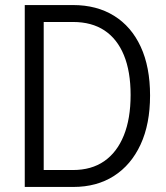

<svg xmlns="http://www.w3.org/2000/svg" viewBox="-20 -740 659 760"><path d="M127 0V-67H269Q342 -67 392.5 -102Q443 -137 470 -203.5Q497 -270 497 -364Q497 -457 470.5 -521.5Q444 -586 393.5 -619.5Q343 -653 269 -653H124V-720H269Q363 -720 431.5 -677.5Q500 -635 537 -555Q574 -475 574 -362Q574 -249 536.5 -168Q499 -87 431 -43.5Q363 0 270 0ZM78 0V-720H153V0Z"/></svg>

Font: Instrument Sans SemiCondensed
Style: Regular
Weight: 400
Width: 4
Designer: Rodrigo Fuenzalida
Foundry: fragTYPE
Version: Version 1.000;gftools[0.9.28]